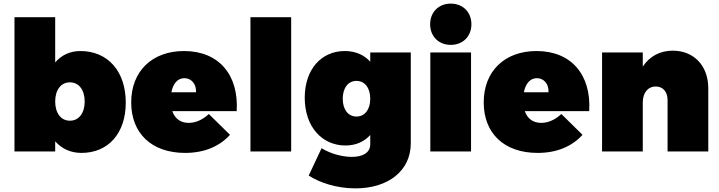

<svg xmlns="http://www.w3.org/2000/svg" viewBox="-20 -837 3974 1061"><path d="M424 -555C368 -555 320 -533 285 -492V-742H60V0H285V-56C321 -15 371 8 430 8C579 8 675 -101 675 -270C675 -443 576 -555 424 -555ZM366 -170C317 -170 285 -212 285 -276C285 -340 317 -382 366 -382C416 -382 448 -340 448 -276C448 -212 416 -170 366 -170Z M997 -555C821 -555 705 -444 705 -271C705 -102 816 8 1003 8C1109 8 1193 -28 1251 -92L1134 -207C1100 -175 1061 -158 1023 -158C979 -158 947 -180 932 -223H1288C1300 -425 1188 -555 997 -555ZM1063 -327H927C936 -373 960 -405 999 -405C1038 -405 1066 -372 1063 -327Z M1364 -742V0H1589V-742Z M2026 -547V-496C1992 -534 1944 -555 1885 -555C1756 -555 1664 -454 1664 -297C1664 -136 1760 -33 1889 -33C1946 -33 1993 -54 2026 -91V-39C2026 3 1990 30 1924 30C1871 30 1805 12 1757 -18L1686 133C1743 171 1839 204 1944 204C2125 204 2250 107 2250 -45V-547ZM1950 -193C1904 -193 1874 -232 1874 -291C1874 -351 1904 -390 1950 -390C1996 -390 2026 -351 2026 -291C2026 -232 1996 -193 1950 -193Z M2471 -817C2404 -817 2357 -770 2357 -703C2357 -636 2404 -589 2471 -589C2538 -589 2585 -636 2585 -703C2585 -770 2538 -817 2471 -817ZM2358 -547V0H2583V-547Z M2945 -555C2769 -555 2653 -444 2653 -271C2653 -102 2764 8 2951 8C3057 8 3141 -28 3199 -92L3082 -207C3048 -175 3009 -158 2971 -158C2927 -158 2895 -180 2880 -223H3236C3248 -425 3136 -555 2945 -555ZM3011 -327H2875C2884 -373 2908 -405 2947 -405C2986 -405 3014 -372 3011 -327Z M3698 -557C3626 -557 3569 -525 3532 -469V-547H3307V0H3532V-271C3532 -324 3560 -359 3604 -359C3643 -359 3669 -330 3669 -284V0H3894V-349C3894 -475 3813 -557 3698 -557Z"/></svg>

Font: Montserrat-Arabic Black
Style: Regular
Weight: 900
Designer: Mohamed Gaber
Foundry: Kief Type Foundry
Version: Version 5.008;PS 005.008;hotconv 1.0.88;makeotf.lib2.5.64775